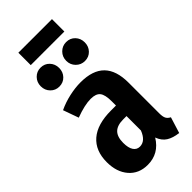

<svg xmlns="http://www.w3.org/2000/svg" viewBox="-282 -946 1018 1018"><g transform="rotate(-45 226.5 -437.0)"><path d="M428 -76 400 14Q358 9 332 -7.5Q306 -24 293 -59Q247 16 163 16Q97 16 58 -29Q19 -74 19 -148Q19 -234 72.5 -280Q126 -326 229 -326H266V-358Q266 -407 250.5 -426.5Q235 -446 196 -446Q151 -446 81 -420L50 -507Q90 -526 135 -536Q180 -546 220 -546Q311 -546 355 -501Q399 -456 399 -365V-134Q399 -109 405.5 -96.5Q412 -84 428 -76ZM266 -139V-247H242Q196 -247 174.5 -225.5Q153 -204 153 -159Q153 -121 166 -101.5Q179 -82 202 -82Q244 -82 266 -139ZM194 -680Q194 -650 174.5 -629.5Q155 -609 125 -609Q96 -609 76 -629.5Q56 -650 56 -680Q56 -710 76 -730.5Q96 -751 125 -751Q155 -751 174.5 -730.5Q194 -710 194 -680ZM386 -680Q386 -650 366.5 -629.5Q347 -609 317 -609Q288 -609 267.5 -629.5Q247 -650 247 -680Q247 -710 267.5 -730.5Q288 -751 317 -751Q347 -751 366.5 -730.5Q386 -710 386 -680ZM98 -797V-890H350V-797Z"/></g></svg>

Font: Fira Sans Compressed SemiBold
Style: Regular
Weight: 600
Width: 1
Designer: bBox Type GmbH & Carrois Corporate GbR & Edenspiekermann AG
Foundry: bBox Type GmbH & Carrois Corporate GbR & Edenspiekermann AG
Version: Version 4.301